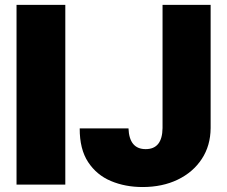

<svg xmlns="http://www.w3.org/2000/svg" viewBox="-20 -747 919 777"><path d="M244.3 -727.3V0H46.9V-727.3ZM637.8 -727.3H832.4V-228.7Q832 -157.7 796.7 -103.9Q761.4 -50.1 699.4 -20.1Q637.4 9.9 556.8 9.9Q486.9 9.9 429 -14.4Q371.1 -38.7 336.6 -91.1Q302.2 -143.5 302.6 -227.3H500Q503.2 -143.5 569.6 -143.5Q636.7 -143.5 637.8 -228.7Z"/></svg>

Font: Inter UI Black
Style: Regular
Weight: 900
Designer: Rasmus Andersson
Foundry: rsms
Version: 3.2;8d6f07862